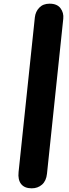

<svg xmlns="http://www.w3.org/2000/svg" viewBox="-20 -1024 376 1044"><path d="M152.5 0Q113.5 0 95 -23.2Q76.5 -46.5 81 -88.5L169.5 -929.5Q173 -961 193.8 -982.5Q214.5 -1004 249.5 -1004Q290.5 -1004 309 -979.2Q327.5 -954.5 324 -922L235.5 -79.5Q231.5 -40.5 208.5 -20.2Q185.5 0 152.5 0Z"/></svg>

Font: Edu SA Hand
Style: Bold
Weight: 700
Designer: Tina and Corey Anderson, Eben Sorkin, Mirko Velimirovic
Foundry: Google for Education
Version: Version 2.000